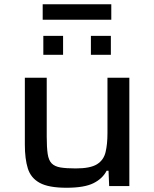

<svg xmlns="http://www.w3.org/2000/svg" viewBox="-20 -876 724 904"><path d="M293 8Q209 8 167 -15Q125 -38 111 -83Q97 -128 97 -195V-510H200V-233Q200 -182 204.5 -151.5Q209 -121 223.5 -106.5Q238 -92 265 -87.5Q292 -83 337 -83Q405 -83 436.5 -102.5Q468 -122 477 -159.5Q486 -197 486 -249V-510H589V0H494L491 -72H482Q463 -35 420 -13.5Q377 8 293 8ZM184 -618V-707H277V-618ZM408 -618V-707H502V-618ZM181 -783V-856H504V-783Z"/></svg>

Font: Saira Expanded Medium
Style: Regular
Weight: 500
Width: 7
Designer: Hector Gatti with collaboration of the Omnibus-Type team
Foundry: Omnibus-Type
Version: Version 1.100; ttfautohint (v1.8.3)